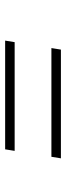

<svg xmlns="http://www.w3.org/2000/svg" viewBox="225 -721 257 747"><g transform="rotate(90 353.5 -347.5)"><path d="M596 -456 590 -419H167L173 -456ZM567 -276 561 -239H138L144 -276Z"/></g></svg>

Font: Bitter Light
Style: Italic
Weight: 300
Italic angle: -9°
Designer: Sol Matas, and Bitter project Authors
Foundry: Sol Matas
Version: Version 2.001